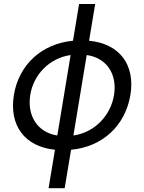

<svg xmlns="http://www.w3.org/2000/svg" viewBox="-20 -759 739 983"><path d="M261.4 7.8 228.7 204.5H311.1L343.8 7.8C506 -7.5 621.1 -115.8 647.7 -272.7C672.9 -426.5 593.4 -535.2 436.1 -550.4L467.3 -738.6H384.9L353.7 -550.4C192.5 -535.2 76.3 -426.8 51.1 -272.7C25.9 -116.8 105.8 -8.5 261.4 7.8ZM134.9 -272.7C151.3 -375.7 231.5 -461.3 341.6 -477.3L273.4 -65.3C168 -82 118.6 -170.1 134.9 -272.7ZM355.8 -65.3 424 -477.3C530.2 -461.6 580.3 -375.7 563.9 -272.7C547.2 -169.4 466.6 -81 355.8 -65.3Z"/></svg>

Font: Margiela Sans
Style: Italic
Weight: 400
Italic angle: -9.39999°
Designer: Stefan Endress, Andreas Faust
Version: Version 1.100;FEAKit 1.0